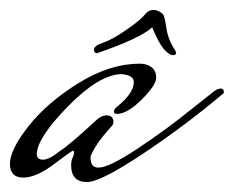

<svg xmlns="http://www.w3.org/2000/svg" viewBox="-20 -349 470 386"><path d="M215 -120Q209 -120 209 -124.5Q209 -129 216 -135Q249 -162 249 -184Q249 -198 224 -200Q179 -199 116.5 -135Q54 -71 54 -39Q54 -28 66.5 -28Q79 -28 100 -45Q119 -57 171 -105Q183 -117 194 -117Q208 -117 208 -104Q208 -99 205 -96Q202 -93 194 -83.5Q186 -74 180 -66Q162 -40 162 -32Q162 -12 178 -12Q199 -12 257 -50.5Q315 -89 363 -128L411 -166Q418 -171 424 -171Q430 -171 430 -164V-162Q353 -97 267.5 -40Q182 17 155 17Q123 17 123 -17Q123 -25 126 -32Q129 -39 129 -42Q129 -45 127 -46Q124 -46 88.5 -19Q53 8 26.5 8Q0 8 0 -20Q0 -48 37.5 -95.5Q75 -143 138 -182Q201 -221 261 -221Q275 -221 284.5 -214Q294 -207 294 -192.5Q294 -178 265 -149Q236 -120 215 -120ZM308 -320Q311 -316 314.5 -292.5Q318 -269 332 -248Q334 -244 334 -243Q334 -238 328 -238Q322 -238 313 -246.5Q304 -255 295 -274Q286 -293 286 -294Q262 -272 175 -242Q169 -242 169 -249.5Q169 -257 187 -263Q205 -269 234 -289Q263 -309 270.5 -319Q278 -329 288.5 -329Q299 -329 308 -320Z"/></svg>

Font: Mrs Saint Delafield
Style: Regular
Weight: 400
Designer: Alejandro Paul
Foundry: Alejandro Paul
Version: Version 1.000